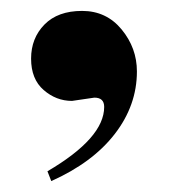

<svg xmlns="http://www.w3.org/2000/svg" viewBox="-20 -184 330 352"><path d="M153 -5 112 1Q83 1 60 -19Q37 -39 37 -76.5Q37 -114 61.5 -139Q86 -164 130.5 -164Q175 -164 203 -130Q231 -96 231 -53Q231 9 190.5 61.5Q150 114 74 148L67 130Q171 69 171 12Q171 -5 153 -5Z"/></svg>

Font: Rozha One
Style: Regular
Weight: 400
Designer: Tim Donaldson, Indian Type Foundry
Foundry: Indian Type Foundry
Version: Version 1.300;PS 1.0;hotconv 1.0.78;makeotf.lib2.5.61930; tt